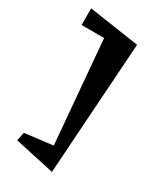

<svg xmlns="http://www.w3.org/2000/svg" viewBox="-205 -797 835 980"><g transform="rotate(30 213.0 -306.5)"><path d="M274 105 40 54 50 4 215 -16 163 -620H30V-718L326 -674Z"/></g></svg>

Font: Joti One
Style: Regular
Weight: 400
Designer: Eduardo Rodriguez Tunni
Foundry: Eduardo Rodriguez Tunni
Version: Version 1.002; ttfautohint (v1.8.4.7-5d5b);gftools[0.9.24]